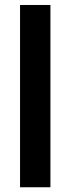

<svg xmlns="http://www.w3.org/2000/svg" viewBox="-20 -708 290 790"><path d="M125 62.5H62.5V0V-62.5V-125V-187.5V-250V-312.5V-375V-437.5V-500V-562.5V-625V-687.5H125H187.5V-625V-562.5V-500V-437.5V-375V-312.5V-250V-187.5V-125V-62.5V0V62.5Z"/></svg>

Font: PixelArmy
Style: Medium
Weight: 500
Version: Version 001.000